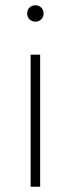

<svg xmlns="http://www.w3.org/2000/svg" viewBox="-20 -707 267 727"><path d="M96 -500H132V0H96ZM114 -625Q101 -625 92 -633.5Q83 -642 83 -656Q83 -670 92 -678.5Q101 -687 114 -687Q127 -687 136 -678.5Q145 -670 145 -656Q145 -642 136 -633.5Q127 -625 114 -625Z"/></svg>

Font: Albert Sans ExtraLight
Style: Regular
Weight: 250
Designer: Andreas Rasmussen
Foundry: a.Foundry
Version: Version 1.025